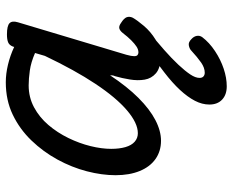

<svg xmlns="http://www.w3.org/2000/svg" viewBox="-90 -469 803 663"><g transform="rotate(-90 311.5 -137.5)"><path d="M157 17Q121 17 94 -2Q67 -21 52.5 -56.5Q38 -92 38 -140Q38 -187 51.5 -239Q65 -291 92 -340.5Q119 -390 158 -430.5Q197 -471 247 -495Q297 -519 359 -519Q388 -519 419.5 -511.5Q451 -504 481 -490L482 -494Q487 -507 497 -511Q507 -515 524 -515Q554 -515 563 -506Q572 -497 566 -477L454 -103Q449 -85 449 -76Q449 -67 453 -64Q457 -61 462 -61Q472 -61 482 -67.5Q492 -74 504 -86Q516 -98 529 -115Q537 -125 545 -127Q553 -129 564 -121Q580 -111 583.5 -101.5Q587 -92 582 -81Q573 -65 553.5 -42Q534 -19 506.5 -2Q479 15 443 15Q408 15 390 -0.5Q372 -16 368 -39.5Q364 -63 368.5 -90.5Q373 -118 380 -142Q382 -146 382.5 -150Q383 -154 383 -159Q344 -100 305 -61Q266 -22 228.5 -2.5Q191 17 157 17ZM129 -155Q129 -127 135 -106Q141 -85 153.5 -74Q166 -63 183 -63Q218 -63 262 -100.5Q306 -138 353.5 -209.5Q401 -281 450 -384L460 -418Q428 -432 399.5 -436Q371 -440 348 -440Q307 -440 272.5 -421.5Q238 -403 211.5 -372Q185 -341 166.5 -303Q148 -265 138.5 -226.5Q129 -188 129 -155ZM345 244Q316 244 299 228Q282 212 282 184Q282 159 295 134Q308 109 332.5 82.5Q357 56 393.5 28Q430 0 475 -33L535 -31V-26Q500 2 470.5 28Q441 54 419.5 77Q398 100 386 118Q374 136 374 150Q374 159 379 163.5Q384 168 392 168Q409 168 427 155.5Q445 143 470 120Q476 115 486.5 113Q497 111 508 122Q517 130 519 140Q521 150 515 159Q496 184 466.5 203.5Q437 223 405.5 233.5Q374 244 345 244Z"/></g></svg>

Font: Playwrite AU SA
Style: Regular
Weight: 400
Designer: Veronika Burian, José Scaglione
Foundry: TypeTogether
Version: Version 1.002